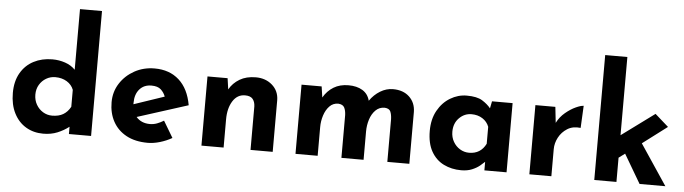

<svg xmlns="http://www.w3.org/2000/svg" viewBox="-49 -992 4301 1208"><g transform="rotate(5 2102.0 -388.5)"><path d="M250 12Q189 12 141 -16.5Q93 -45 65.5 -99Q38 -153 38 -227Q38 -301 68 -353Q98 -405 150 -432Q202 -459 268 -459Q310 -459 348.5 -446Q387 -433 413 -406V-789H552V0H412V-46Q380 -21 340 -4.5Q300 12 250 12ZM296 -106Q338 -106 366 -122.5Q394 -139 412 -172V-279Q400 -311 369 -330Q338 -349 296 -349Q265 -349 238.5 -333.5Q212 -318 196 -291Q180 -264 180 -229Q180 -194 196 -166Q212 -138 238.5 -122Q265 -106 296 -106Z M911 12Q831 12 775.5 -18Q720 -48 691 -101Q662 -154 662 -223Q662 -289 696 -342Q730 -395 787 -426.5Q844 -458 914 -458Q1008 -458 1068.5 -403.5Q1129 -349 1147 -246L827 -144Q859 -107 914 -107Q937 -107 958.5 -115Q980 -123 1001 -136L1063 -32Q1028 -12 987.5 0Q947 12 911 12ZM800 -231Q800 -226 800 -222L992 -287Q983 -312 963 -330.5Q943 -349 903 -349Q856 -349 828 -317Q800 -285 800 -231Z M1376 -437 1386 -367Q1409 -408 1451 -433Q1493 -458 1553 -458Q1615 -458 1656.5 -421.5Q1698 -385 1699 -327V0H1559V-275Q1558 -304 1543.5 -321.5Q1529 -339 1495 -339Q1446 -339 1417.5 -293.5Q1389 -248 1389 -178V0H1249V-437Z M1970 -437 1980 -368Q2005 -411 2044.5 -435Q2084 -459 2138 -459Q2191 -459 2226.5 -437.5Q2262 -416 2273 -373Q2300 -412 2338.5 -435.5Q2377 -459 2419 -459Q2484 -459 2522.5 -422.5Q2561 -386 2562 -328V0H2423V-270Q2422 -299 2414 -317.5Q2406 -336 2377 -338Q2343 -338 2319.5 -314.5Q2296 -291 2284.5 -254.5Q2273 -218 2273 -179V0H2133V-270Q2132 -299 2122.5 -317.5Q2113 -336 2084 -338Q2051 -338 2028.5 -314.5Q2006 -291 1994.5 -255Q1983 -219 1983 -181V0H1843V-437Z M2890 12Q2829 12 2779.5 -12.5Q2730 -37 2701 -88Q2672 -139 2672 -218Q2672 -292 2702 -346Q2732 -400 2781 -429.5Q2830 -459 2885 -459Q2950 -459 2983.5 -438Q3017 -417 3037 -392L3046 -437H3176V0H3036V-54Q3026 -44 3006.5 -28Q2987 -12 2958 0Q2929 12 2890 12ZM2930 -102Q3003 -102 3036 -168V-275Q3024 -307 2994.5 -326Q2965 -345 2925 -345Q2880 -345 2847 -311.5Q2814 -278 2814 -225Q2814 -190 2830 -162Q2846 -134 2872.5 -118Q2899 -102 2930 -102Z M3446 -437 3457 -337Q3476 -375 3509 -402.5Q3542 -430 3574 -444.5Q3606 -459 3623 -459L3616 -319Q3567 -325 3532 -303Q3497 -281 3478 -245Q3459 -209 3459 -171V0H3320V-437Z M3730 0V-789H3870V-295L4078 -448L4163 -373L4008 -256L4179 0H4016L3909 -182L3870 -153V0Z"/></g></svg>

Font: Synthetic
Style: Bold
Weight: 700
Designer: Santiago Orozco
Foundry: Typemade
Version: Version 2.000; ttfautohint (v1.8.4.7-5d5b)